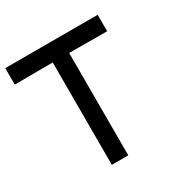

<svg xmlns="http://www.w3.org/2000/svg" viewBox="-163 -864 986 1007"><g transform="rotate(-30 330.0 -360.5)"><path d="M0 -719.7Q139.6 -719.7 559.6 -719.7Q559.6 -695.3 559.6 -620.1Q502.9 -620.1 330.1 -621.1Q330.1 -465.8 330.1 -1Q305.7 -1 230.5 -1Q230.5 -155.3 230.5 -621.1Q172.9 -620.1 0 -620.1Q0 -644.5 0 -719.7Z"/></g></svg>

Font: Encounter VC
Style: Regular
Weight: 400
Designer: Silver Alicorn
Version: Version 1.0